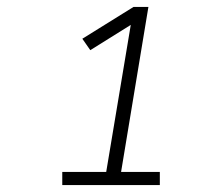

<svg xmlns="http://www.w3.org/2000/svg" viewBox="-20 -858 640 555"><path d="M160 -323V-361H287L358 -786L241 -713L218 -746L366 -838H409L330 -361H442V-323Z"/></svg>

Font: Iosevka Curly Slab XLtExObl
Style: Regular
Weight: 200
Width: 7
Italic angle: -9°
Monospace: yes
Designer: Belleve Invis
Foundry: Belleve Invis
Version: Version 11.0.0; ttfautohint (v1.8.3)